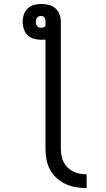

<svg xmlns="http://www.w3.org/2000/svg" viewBox="-20 -755 540 975"><path d="M420 200Q393 200 365.5 195.5Q338 191 313 179.5Q288 168 267.5 149Q247 130 234 106Q221 82 216 54.5Q211 27 211 0V-554Q206 -554 200.5 -553.5Q195 -553 189 -553Q171 -553 152.5 -558Q134 -563 120.5 -576Q107 -589 101 -607Q95 -625 95 -644Q95 -663 101 -681Q107 -699 120.5 -712Q134 -725 152.5 -730Q171 -735 190 -735Q209 -735 228 -730Q247 -725 261.5 -712.5Q276 -700 282.5 -681.5Q289 -663 289 -644V0Q289 18 292 35Q295 52 303 68Q311 84 323.5 96Q336 108 352 116Q368 124 385 127Q402 130 420 130ZM189 -614Q196 -614 202 -616.5Q208 -619 211 -624V-644Q211 -649 210 -654.5Q209 -660 206.5 -664.5Q204 -669 199 -671.5Q194 -674 189 -674Q183 -674 177.5 -672Q172 -670 168.5 -665.5Q165 -661 163.5 -655.5Q162 -650 162 -644Q162 -638 163.5 -632.5Q165 -627 168.5 -622.5Q172 -618 178 -616Q184 -614 189 -614Z"/></svg>

Font: Iosevka Curly
Style: Regular
Weight: 400
Monospace: yes
Designer: Belleve Invis
Foundry: Belleve Invis
Version: Version 22.1.2; ttfautohint (v1.8.4)